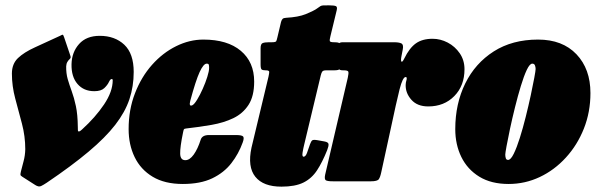

<svg xmlns="http://www.w3.org/2000/svg" viewBox="-20 -678 2230 718"><path d="M332.5 -337Q293 -337 269.8 -364Q246.5 -391 247.5 -438Q248.5 -483 275.8 -513.5Q303 -544 353 -544Q409.5 -544 444.8 -510.8Q480 -477.5 480 -409Q480 -355 464 -307Q448 -259 411 -211.2Q374 -163.5 311.2 -110.8Q248.5 -58 154.5 5.5Q142.5 13.5 133.5 17.8Q124.5 22 112 14L63.5 -17Q57 -21 56.5 -24.2Q56 -27.5 58.5 -38Q62.5 -54 68.2 -75.2Q74 -96.5 74.5 -120Q74.5 -168.5 62 -215.8Q49.5 -263 37 -309.5Q24.5 -356 24.5 -403Q24.5 -439 47.2 -460.8Q70 -482.5 110.8 -501Q151.5 -519.5 205.5 -544.5Q212.5 -548.5 214.5 -548.2Q216.5 -548 219.5 -539.5L241.5 -474.5Q244.5 -466.5 244.2 -463.2Q244 -460 239.5 -456Q236 -453 232 -446.5Q228 -440 227.5 -430Q227 -404 233.2 -382.2Q239.5 -360.5 248.2 -336.8Q257 -313 263.8 -281.2Q270.5 -249.5 271 -203.5Q271.5 -197.5 271.2 -193.8Q271 -190 272 -188Q275 -182.5 287.5 -194.5Q336.5 -239 369 -287.2Q401.5 -335.5 401.5 -378Q401.5 -382.5 397.5 -382.5Q392.5 -382.5 387.2 -371.2Q382 -360 370 -348.5Q358 -337 332.5 -337Z M461 -195Q461 -268 484.8 -329.2Q508.5 -390.5 548.5 -435.5Q588.5 -480.5 638.5 -505.2Q688.5 -530 740.5 -530Q830.5 -530 880.5 -488Q930.5 -446 930.5 -373Q930.5 -318.5 909.5 -286Q888.5 -253.5 852.8 -236.2Q817 -219 771.2 -211Q725.5 -203 676 -197.5Q669 -197 667.5 -193.8Q666 -190.5 664.5 -182.5Q653 -127 653.8 -103Q654.5 -79 673 -79Q689.5 -79 704.5 -100Q719.5 -121 730.5 -155.5Q736 -173 761.5 -173H862Q884 -173 889 -167.8Q894 -162.5 887.5 -145Q872.5 -103 845.2 -67.8Q818 -32.5 773.8 -11.2Q729.5 10 663.5 10Q596 10 551 -17Q506 -44 483.5 -90.5Q461 -137 461 -195ZM699.5 -284.5Q707 -288.5 717.5 -305.8Q728 -323 738.2 -346Q748.5 -369 755.2 -390.5Q762 -412 762 -424Q762 -431 761 -435.5Q760 -440 753 -440Q741 -440 726.5 -408.5Q712 -377 691.5 -301Q685.5 -278 699.5 -284.5Z M985.5 -520H996.5Q1011 -520 1013 -524Q1015 -528 1017.5 -539L1031 -596Q1033.5 -604.5 1037.2 -607.8Q1041 -611 1050.5 -611.5Q1095.5 -614 1123 -625Q1150.5 -636 1164.5 -645.5Q1174 -652.5 1178.2 -655Q1182.5 -657.5 1189 -657.8Q1195.5 -658 1210.5 -658Q1229 -658 1235.8 -655.2Q1242.5 -652.5 1239 -639L1215.5 -542Q1212 -528.5 1213.5 -524.2Q1215 -520 1229.5 -520H1231.5Q1242.5 -520 1248 -517.5Q1253.5 -515 1253.5 -503V-442Q1253.5 -425 1250.2 -420Q1247 -415 1229.5 -415H1200Q1189 -415 1185.5 -410.8Q1182 -406.5 1179.5 -396L1117.5 -137Q1114 -123 1111.5 -107.5Q1109 -92 1115.5 -92Q1122.5 -92 1127.8 -105.5Q1133 -119 1139.5 -139Q1143.5 -150 1147.8 -153.2Q1152 -156.5 1168.5 -153.5L1193.5 -149Q1207.5 -146.5 1208.5 -139.2Q1209.5 -132 1203.5 -116.5Q1185.5 -71.5 1165.5 -41Q1145.5 -10.5 1114.5 4.8Q1083.5 20 1032.5 20Q964.5 20 934.8 -17Q905 -54 920.5 -126L984 -391Q986.5 -402.5 986.8 -408.8Q987 -415 974.5 -415H973.5Q962.5 -415 958.5 -418.2Q954.5 -421.5 954.5 -437.5V-497.5Q954.5 -514 962.5 -517Q970.5 -520 985.5 -520Z M1262 -520H1453.5Q1472.5 -520 1481.2 -515.5Q1490 -511 1486 -492L1481.5 -469Q1478 -451.5 1481.2 -447.8Q1484.5 -444 1492 -459.5Q1511 -498.5 1535.2 -515.8Q1559.5 -533 1597.5 -533Q1627 -533 1654.2 -518.8Q1681.5 -504.5 1699.2 -478.8Q1717 -453 1717 -419Q1717 -357.5 1679 -318.8Q1641 -280 1581.5 -280Q1540.5 -280 1518.5 -304.8Q1496.5 -329.5 1497 -360Q1497.5 -370.5 1499.2 -375.2Q1501 -380 1501 -385Q1501 -390 1497 -390Q1486 -390 1474.2 -343.8Q1462.5 -297.5 1440.5 -193.5L1406 -35Q1402 -15.5 1396.5 -7.8Q1391 0 1367 0H1225Q1203.5 0 1198 -4.2Q1192.5 -8.5 1196 -25L1280.5 -387Q1284.5 -405 1282.5 -410Q1280.5 -415 1266 -415H1263Q1250.5 -415 1247.8 -419.8Q1245 -424.5 1245 -441V-499.5Q1245 -511 1248 -515.5Q1251 -520 1262 -520Z M1682.5 -195Q1682.5 -290 1719.8 -365.8Q1757 -441.5 1826.5 -485.8Q1896 -530 1992 -530Q2083.5 -530 2135.8 -475Q2188 -420 2188 -330Q2188 -259 2163.5 -197.2Q2139 -135.5 2096.2 -88.8Q2053.5 -42 1998.5 -16Q1943.5 10 1882 10Q1817 10 1772.5 -17.2Q1728 -44.5 1705.2 -91Q1682.5 -137.5 1682.5 -195ZM1869.5 -100Q1869.5 -92.5 1871.5 -86.2Q1873.5 -80 1880 -80Q1890 -80 1901.2 -103Q1912.5 -126 1924 -162.5Q1935.5 -199 1946 -241Q1956.5 -283 1964.8 -321.5Q1973 -360 1978 -387Q1983 -414 1983 -420Q1983 -427 1980.5 -433.5Q1978 -440 1970.5 -440Q1961 -440 1950 -416.8Q1939 -393.5 1927.8 -356.5Q1916.5 -319.5 1906 -277.2Q1895.5 -235 1887.2 -196.2Q1879 -157.5 1874.2 -131.2Q1869.5 -105 1869.5 -100Z"/></svg>

Font: Besley* Condensed Fatface
Style: Italic
Weight: 900
Width: 3
Italic angle: -13°
Designer: Owen Earl
Foundry: indestructible type*
Version: Version 3.000; ttfautohint (v1.8.3)